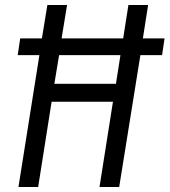

<svg xmlns="http://www.w3.org/2000/svg" viewBox="-20 -750 680 770"><path d="M54 0H133L187 -342H433L379 0H458L543 -529H630L640 -596H553L574 -730H495L474 -596H227L249 -730H170L148 -596H61L51 -529H138ZM198 -414 217 -529H463L445 -414Z"/></svg>

Font: JetBrains Mono Light
Style: Italic
Weight: 336
Italic angle: -9°
Monospace: yes
Designer: Philipp Nurullin, Konstantin Bulenkov
Foundry: JetBrains
Version: Version 2.305